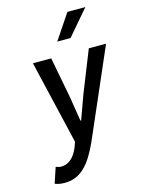

<svg xmlns="http://www.w3.org/2000/svg" viewBox="-135 -796 797 1075"><g transform="rotate(-15 264.0 -258.5)"><path d="M77 102 47 192C62 198 80 202 104 202C200 202 254 133 305 22L528 -491H428L332 -250C316 -206 298 -157 282 -112H278C270 -158 263 -207 256 -250L210 -491H104L218 -6L207 25C187 74 155 109 108 109C97 109 85 105 77 102ZM469 -719H365L267 -573H344Z"/></g></svg>

Font: Falling Sky
Style: CondObl
Weight: 400
Designer: Paul D. Hunt
Foundry: Adobe Systems Incorporated
Version: Version 1.02